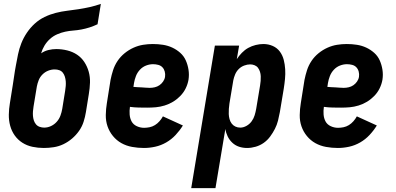

<svg xmlns="http://www.w3.org/2000/svg" viewBox="-20 -755 2040 990"><path d="M206 8Q176 8 147.5 2Q119 -4 95.5 -19Q72 -34 56 -56.5Q40 -79 32.5 -106.5Q25 -134 25.5 -164Q26 -194 31 -223L46 -317Q49 -335 51.5 -353.5Q54 -372 57 -390L62 -418Q67 -446 73 -475Q79 -504 90 -532Q101 -560 118.5 -586Q136 -612 159 -633Q182 -654 210 -667.5Q238 -681 267.5 -688.5Q297 -696 326 -699.5Q355 -703 384.5 -707.5Q414 -712 443 -718.5Q472 -725 500 -735L483 -630Q462 -620 441.5 -613.5Q421 -607 400 -603Q379 -599 358 -597.5Q337 -596 316 -591.5Q295 -587 274.5 -578Q254 -569 237.5 -554Q221 -539 209.5 -520Q198 -501 192 -480Q209 -492 229.5 -497Q250 -502 270 -502Q299 -502 327 -495Q355 -488 377.5 -473Q400 -458 415 -435Q430 -412 437.5 -385Q445 -358 444 -329Q443 -300 438 -270L423 -177Q419 -152 411 -127Q403 -102 387.5 -80Q372 -58 351.5 -40.5Q331 -23 307 -11.5Q283 0 257 4Q231 8 206 8ZM208 -97Q226 -97 243 -105Q260 -113 272.5 -127Q285 -141 291.5 -158.5Q298 -176 301 -194L316 -287Q318 -300 319 -312Q320 -324 319 -336Q318 -348 314.5 -359.5Q311 -371 304 -380Q297 -389 286 -393Q275 -397 262 -397Q245 -397 228.5 -390.5Q212 -384 199 -371Q186 -358 179.5 -341.5Q173 -325 170 -309L153 -206Q151 -194 150 -181.5Q149 -169 150 -157Q151 -145 154.5 -134Q158 -123 165.5 -114Q173 -105 184.5 -101Q196 -97 208 -97Z M722 8Q691 8 661 2.5Q631 -3 606 -17Q581 -31 562.5 -53.5Q544 -76 534.5 -103.5Q525 -131 525.5 -162Q526 -193 531 -223L550 -343Q555 -368 563 -393Q571 -418 586 -440.5Q601 -463 622.5 -480.5Q644 -498 668.5 -509Q693 -520 718 -524Q743 -528 768 -528Q795 -528 820.5 -524Q846 -520 868.5 -509.5Q891 -499 909.5 -482.5Q928 -466 938 -443.5Q948 -421 952 -395.5Q956 -370 952 -344Q948 -321 937.5 -299.5Q927 -278 910 -260.5Q893 -243 872.5 -230.5Q852 -218 829 -211Q806 -204 784 -202Q762 -200 739 -200Q717 -200 694.5 -200.5Q672 -201 650 -204Q647 -184 648.5 -164.5Q650 -145 658.5 -129Q667 -113 685 -104.5Q703 -96 723 -96Q737 -96 751.5 -99Q766 -102 779 -110Q792 -118 802.5 -130Q813 -142 820 -155L923 -108Q907 -82 885.5 -59Q864 -36 837 -20.5Q810 -5 780.5 1.5Q751 8 722 8ZM752 -302Q765 -302 778 -305Q791 -308 802 -315.5Q813 -323 821 -334.5Q829 -346 831 -359Q833 -373 829.5 -386Q826 -399 817.5 -408Q809 -417 796 -420.5Q783 -424 769 -424Q751 -424 733 -417Q715 -410 701.5 -395.5Q688 -381 681 -363Q674 -345 671 -327L668 -307Q678 -306 688.5 -305.5Q699 -305 709.5 -304.5Q720 -304 730.5 -303Q741 -302 752 -302Z M966 215 1088 -520H1213L1201 -450Q1212 -467 1227 -482.5Q1242 -498 1260 -508Q1278 -518 1298.5 -523Q1319 -528 1338 -528Q1364 -528 1386.5 -518Q1409 -508 1423 -489Q1437 -470 1443 -446.5Q1449 -423 1450.5 -398Q1452 -373 1449.5 -347.5Q1447 -322 1443 -297L1423 -177Q1419 -155 1413.5 -133Q1408 -111 1397.5 -90.5Q1387 -70 1373 -51Q1359 -32 1340 -18.5Q1321 -5 1298.5 1.5Q1276 8 1254 8Q1232 8 1212.5 1.5Q1193 -5 1178 -19Q1163 -33 1154 -51.5Q1145 -70 1142 -90L1091 215ZM1219 -97Q1235 -97 1251 -106Q1267 -115 1277.5 -129.5Q1288 -144 1293 -160.5Q1298 -177 1301 -194L1321 -314Q1323 -326 1324 -338Q1325 -350 1324.5 -362Q1324 -374 1320.5 -385Q1317 -396 1310.5 -405Q1304 -414 1293 -418.5Q1282 -423 1270 -423Q1255 -423 1239 -417Q1223 -411 1211 -399Q1199 -387 1192.5 -371.5Q1186 -356 1183 -341L1163 -221Q1161 -207 1160 -193.5Q1159 -180 1159.5 -167Q1160 -154 1163.5 -141Q1167 -128 1174.5 -118Q1182 -108 1193.5 -102.5Q1205 -97 1219 -97Z M1722 8Q1691 8 1661 2.5Q1631 -3 1606 -17Q1581 -31 1562.5 -53.5Q1544 -76 1534.5 -103.5Q1525 -131 1525.5 -162Q1526 -193 1531 -223L1550 -343Q1555 -368 1563 -393Q1571 -418 1586 -440.5Q1601 -463 1622.5 -480.5Q1644 -498 1668.5 -509Q1693 -520 1718 -524Q1743 -528 1768 -528Q1795 -528 1820.5 -524Q1846 -520 1868.5 -509.5Q1891 -499 1909.5 -482.5Q1928 -466 1938 -443.5Q1948 -421 1952 -395.5Q1956 -370 1952 -344Q1948 -321 1937.5 -299.5Q1927 -278 1910 -260.5Q1893 -243 1872.5 -230.5Q1852 -218 1829 -211Q1806 -204 1784 -202Q1762 -200 1739 -200Q1717 -200 1694.5 -200.5Q1672 -201 1650 -204Q1647 -184 1648.5 -164.5Q1650 -145 1658.5 -129Q1667 -113 1685 -104.5Q1703 -96 1723 -96Q1737 -96 1751.5 -99Q1766 -102 1779 -110Q1792 -118 1802.5 -130Q1813 -142 1820 -155L1923 -108Q1907 -82 1885.5 -59Q1864 -36 1837 -20.5Q1810 -5 1780.5 1.5Q1751 8 1722 8ZM1752 -302Q1765 -302 1778 -305Q1791 -308 1802 -315.5Q1813 -323 1821 -334.5Q1829 -346 1831 -359Q1833 -373 1829.5 -386Q1826 -399 1817.5 -408Q1809 -417 1796 -420.5Q1783 -424 1769 -424Q1751 -424 1733 -417Q1715 -410 1701.5 -395.5Q1688 -381 1681 -363Q1674 -345 1671 -327L1668 -307Q1678 -306 1688.5 -305.5Q1699 -305 1709.5 -304.5Q1720 -304 1730.5 -303Q1741 -302 1752 -302Z"/></svg>

Font: Iosevka SS18 Extrabold
Style: Italic
Weight: 800
Italic angle: -9°
Monospace: yes
Designer: Belleve Invis
Foundry: Belleve Invis
Version: Version 25.1.1; ttfautohint (v1.8.4)